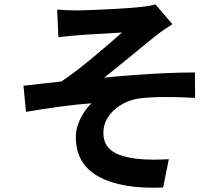

<svg xmlns="http://www.w3.org/2000/svg" viewBox="-20 -810 1040 891"><path d="M245.2 -765.4Q269.2 -763.7 292.1 -762.7Q315 -761.7 340.4 -761.7Q353.7 -761.7 380.9 -762.7Q408.1 -763.7 443.5 -765.2Q478.9 -766.7 515.4 -768.7Q551.8 -770.7 582.6 -773.1Q613.3 -775.4 631.7 -777.4Q656.7 -780 673.8 -783.2Q691 -786.3 701.1 -789.9L780 -697.7Q764.3 -687.7 740.5 -671.5Q716.7 -655.4 701.3 -642.6Q679.9 -625.7 655.8 -606Q631.7 -586.2 606.5 -565.5Q581.2 -544.7 556 -524.3Q530.9 -503.8 507.5 -484.6Q484 -465.4 463 -449.7Q530.1 -456.6 604.7 -462.1Q679.3 -467.7 751.8 -470.7Q824.2 -473.8 884.6 -473.8L885.4 -355.6Q813.5 -360.2 743.7 -359.8Q673.9 -359.5 627.6 -353.3Q593.3 -348.9 563.1 -334.7Q532.9 -320.6 509.4 -299.4Q486 -278.3 472.9 -251.4Q459.7 -224.6 459.7 -193.9Q459.7 -154.8 479 -129.8Q498.2 -104.8 532.6 -92Q566.9 -79.2 611.4 -73.5Q653.7 -68.9 694.8 -69.1Q736 -69.3 763.5 -71.3L737 60.3Q545.1 68.1 438.5 9.9Q331.9 -48.3 331.9 -173Q331.9 -203.8 342.4 -233.5Q352.9 -263.2 369.6 -288.3Q386.3 -313.5 404.5 -330.6Q336.1 -325.7 256.3 -314.9Q176.5 -304 100.6 -290.9L89 -412Q129.3 -416.2 177.3 -422.1Q225.4 -428 264.7 -432Q297.9 -453.7 337 -483.8Q376.1 -513.9 415.3 -546.6Q454.5 -579.3 488.7 -608.8Q523 -638.2 546.2 -659.2Q533.8 -658.2 513.4 -657.1Q493 -656 468.3 -654.3Q443.7 -652.7 419.1 -651.5Q394.5 -650.3 373.9 -648.8Q353.3 -647.3 340.9 -646.3Q322.4 -645.3 298.7 -642.6Q275 -640 251.1 -637.4Z"/></svg>

Font: Noto Sans HK Thin
Style: Regular
Weight: 100
Designer: Ryoko NISHIZUKA 西塚涼子 (kana, bopomofo & ideographs); Paul D. Hunt (Latin, Greek & Cyrillic); Sandoll Communications 산돌커뮤니
Foundry: Adobe
Version: Version 2.004-H2;hotconv 1.0.118;makeotfexe 2.5.65603